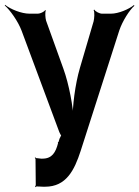

<svg xmlns="http://www.w3.org/2000/svg" viewBox="-52 -768 580 800"><path d="M127 10H136C224 10 258 -59 284 -139L445 -641C458 -680 488 -727 508 -744L506 -747C486 -730 442 -711 410 -711H373C363 -711 345 -720 341 -728L338 -726C343 -718 341 -691 338 -679L281 -485C261 -417 249 -321 251 -267H255C253 -321 236 -416 212 -482L140 -682C137 -692 135 -717 139 -724L136 -726C133 -719 115 -711 106 -711H71C37 -711 -9 -730 -31 -748L-32 -745C-11 -727 23 -680 38 -640L195 -218C197 -214 202 -202 205 -202V-206C203 -206 198 -193 196 -190L192 -177C192 -177 192 -175 192 -176H189L190 -172C180 -133 165 -107 125 -107H119C113 -108 108 -108 102 -109H99C97 -109 96 -112 95 -113L93 -110C94 -109 96 -107 96 -105L97 3C97 5 95 8 94 9L97 12C98 11 99 8 101 9H103L104 7L106 11L107 9C113 9 121 10 127 10Z"/></svg>

Font: Asimov
Style: EdgeExtreme
Weight: 500
Designer: Google
Version: Version 2.000980: 2014